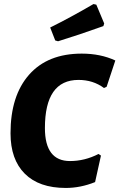

<svg xmlns="http://www.w3.org/2000/svg" viewBox="-20 -919 590 949"><path d="M442 -899 456 -896 495 -803 491 -790Q368 -746 267 -715L253 -719L228 -783Q329 -833 442 -899ZM384 -654Q477 -654 550 -620L507 -490L494 -484Q440 -524 368 -524Q202 -524 202 -286Q202 -123 326 -123Q399 -123 467 -158L479 -150L450 -19Q378 10 305 10Q173 10 102.5 -60.5Q32 -131 32 -260Q32 -446 124 -550Q216 -654 384 -654Z"/></svg>

Font: Alegreya Sans SC ExtraBold
Style: Italic
Weight: 800
Italic angle: -7°
Designer: Juan Pablo del Peral
Foundry: Huerta Tipografica
Version: Version 2.007